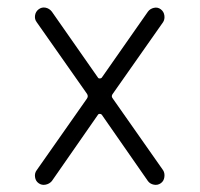

<svg xmlns="http://www.w3.org/2000/svg" viewBox="-20 -550 540 519"><path d="M79.1 -89.8 214.8 -283.2Q219.7 -290 214.8 -296.9L79.1 -490.2Q73.2 -498 74.7 -508.3Q76.2 -518.6 84.5 -524.9Q92.8 -531.2 103 -529.3Q113.3 -527.3 120.1 -518.6L245.1 -339.8Q246.1 -337.9 249.5 -337.9Q252.9 -337.9 254.9 -339.8L379.9 -518.6Q385.7 -526.4 396 -528.8Q406.2 -531.2 414.6 -524.9Q422.9 -518.6 424.3 -508.3Q425.8 -498 420.9 -490.2L285.2 -296.9Q279.3 -290 285.2 -283.2L420.9 -89.8Q425.8 -82 424.3 -71.3Q422.9 -60.5 414.6 -54.7Q406.2 -48.8 396 -50.8Q385.7 -52.7 379.9 -60.5L254.9 -240.2Q252.9 -242.2 249.5 -242.2Q246.1 -242.2 245.1 -240.2L120.1 -60.5Q113.3 -52.7 103 -50.8Q92.8 -48.8 84.5 -54.7Q76.2 -60.5 74.7 -71.3Q73.2 -82 79.1 -89.8Z"/></svg>

Font: Rounded Mgen+ 1m light
Style: Regular
Weight: 200
Designer: [Source Han Sans]
Ryoko NISHIZUKA  (kana & ideographs); Paul D. Hunt (Latin, Greek & Cyrillic); Wenlong ZHANG  (bopomofo
Version: Version 1.059.20150602